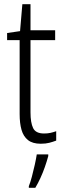

<svg xmlns="http://www.w3.org/2000/svg" viewBox="-20 -678 309 919"><path d="M191 -39Q208 -39 221.5 -42Q235 -45 249 -50V-5Q233 1 216 5.5Q199 10 175 10Q136 10 114 -7.5Q92 -25 83 -56.5Q74 -88 74 -132V-486H14V-520L76 -529L87 -658H126V-533H244V-486H126V-140Q126 -91 138.5 -65Q151 -39 191 -39ZM211 69Q204 95 194.5 122Q185 149 173.5 174Q162 199 149 221H118V213Q125 196 132.5 168Q140 140 146.5 110.5Q153 81 156 61H211Z"/></svg>

Font: Noto Sans Bengali Condensed Light
Style: Regular
Weight: 300
Width: 3
Designer: Jelle Bosma - Monotype Design Team
Foundry: Monotype Imaging Inc.
Version: Version 2.003